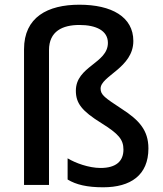

<svg xmlns="http://www.w3.org/2000/svg" viewBox="-20 -785 692 815"><path d="M546 -611C546 -714 453 -765 317 -765C182 -765 82 -712 82 -576V0H188V-572C188 -653 246 -679 317 -679C388 -679 438 -655 438 -603C438 -516 302 -504 302 -400C302 -347 327 -314 411 -262C483 -217 504 -193 504 -150C504 -102 474 -72 407 -72C357 -72 300 -93 267 -113V-23C303 -1 350 10 418 10C534 10 610 -41 610 -155C610 -233 569 -276 498 -322C425 -370 407 -382 407 -409C407 -463 546 -497 546 -611Z"/></svg>

Font: Noto Sans Cherokee Medium
Style: Regular
Weight: 500
Designer: Monotype Design Team
Foundry: Monotype Imaging Inc.
Version: Version 2.001